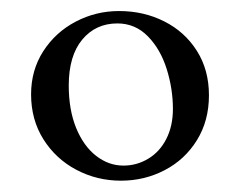

<svg xmlns="http://www.w3.org/2000/svg" viewBox="-20 -588 426 341"><path d="M351.1 -418.9Q351.1 -373.5 329.8 -339.1Q308.6 -304.7 272.7 -285.9Q236.8 -267.1 194.8 -267.1Q152.3 -267.1 115.7 -286.4Q79.1 -305.7 57.1 -340.6Q35.2 -375.5 35.2 -420.4Q35.2 -463.4 56.9 -497.1Q78.6 -530.8 114.5 -549.6Q150.4 -568.4 191.4 -568.4Q235.4 -568.4 271.7 -550Q308.1 -531.7 329.6 -497.8Q351.1 -463.9 351.1 -418.9ZM287.1 -394.5Q287.1 -430.2 276.1 -465.3Q265.1 -500.5 242.7 -523.4Q220.2 -546.4 188.5 -546.4Q149.9 -546.4 126 -517.6Q102.1 -488.8 102.1 -436Q102.1 -393.1 115.2 -360.8Q128.4 -328.6 150.6 -311.3Q172.9 -293.9 199.2 -293.9Q223.1 -293.9 243.4 -306.2Q263.7 -318.4 275.4 -341.3Q287.1 -364.3 287.1 -394.5Z"/></svg>

Font: Radley
Style: Regular
Weight: 400
Designer: Vernon Adams
Foundry: Vernon Adams
Version: Version 1.003; ttfautohint (v1.6)